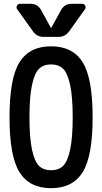

<svg xmlns="http://www.w3.org/2000/svg" viewBox="-20 -985 540 1015"><path d="M357.4 -964.8H415Q425.8 -964.8 430.7 -955.1Q435.5 -945.3 428.7 -935.5L345.7 -819.3Q324.2 -790 290 -790H210Q174.8 -790 154.3 -819.3L71.3 -935.5Q64.5 -944.3 69.3 -954.6Q74.2 -964.8 85 -964.8H142.6Q177.7 -964.8 196.3 -933.6L249 -837.9Q249 -836.9 250 -836.9Q251 -836.9 251 -837.9L303.7 -933.6Q322.3 -964.8 357.4 -964.8ZM313 -622.1Q289.1 -644.5 250 -644.5Q210.9 -644.5 187 -622.1Q163.1 -599.6 149.4 -536.6Q135.7 -473.6 135.7 -364.7Q135.7 -255.9 149.4 -192.9Q163.1 -129.9 187 -107.4Q210.9 -85 250 -85Q289.1 -85 313 -107.4Q336.9 -129.9 350.6 -192.9Q364.3 -255.9 364.3 -364.7Q364.3 -473.6 350.6 -536.6Q336.9 -599.6 313 -622.1ZM417 -74.7Q364.3 9.8 250 9.8Q135.7 9.8 83 -74.7Q30.3 -159.2 30.3 -365.2Q30.3 -571.3 83 -655.8Q135.7 -740.2 250 -740.2Q364.3 -740.2 417 -655.8Q469.7 -571.3 469.7 -365.2Q469.7 -159.2 417 -74.7Z"/></svg>

Font: Rounded-L Mgen+ 1m medium
Style: Regular
Weight: 500
Designer: [Source Han Sans]
Ryoko NISHIZUKA  (kana & ideographs); Paul D. Hunt (Latin, Greek & Cyrillic); Wenlong ZHANG  (bopomofo
Version: Version 1.059.20150602